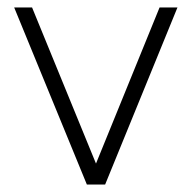

<svg xmlns="http://www.w3.org/2000/svg" viewBox="-20 -495 514 515"><path d="M213 0 18 -475H66L247 -33H228L408 -475H456L262 0Z"/></svg>

Font: SUSE ExtraLight
Style: Regular
Weight: 250
Designer: Rene Bieder
Foundry: SUSE
Version: Version 1.000